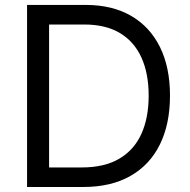

<svg xmlns="http://www.w3.org/2000/svg" viewBox="-20 -747 759 767"><path d="M312.5 0H88.1V-727.3H322.4Q428.3 -727.3 503.6 -683.8Q578.8 -640.3 619 -559.1Q659.1 -478 659.1 -365.1Q659.1 -251.4 618.6 -169.6Q578.1 -87.7 500.7 -43.9Q423.3 0 312.5 0ZM176.1 -78.1H306.8Q397 -78.1 456.3 -112.9Q515.6 -147.7 544.7 -212Q573.9 -276.3 573.9 -365.1Q573.9 -453.1 545.1 -516.9Q516.3 -580.6 459.2 -614.9Q402 -649.1 316.8 -649.1H176.1Z"/></svg>

Font: InterMG
Style: Regular
Weight: 400
Designer: Rasmus Andersson
Foundry: rsms
Version: Version 3.019;December 26, 2023;FontCreator 15.0.0.2955 64-b